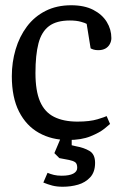

<svg xmlns="http://www.w3.org/2000/svg" viewBox="-20 -524 479 731"><path d="M239 9Q177 9 128.5 -18Q80 -45 52.5 -99Q25 -153 25 -234Q25 -287 39.5 -336Q54 -385 82.5 -423Q111 -461 153.5 -482.5Q196 -504 251 -504Q301 -504 335 -486.5Q369 -469 386.5 -440.5Q404 -412 404 -379Q404 -367 398 -356Q392 -345 381 -339Q370 -333 354 -333Q343 -333 335.5 -335.5Q328 -338 325 -340L310 -433Q306 -436 288.5 -441Q271 -446 246 -446Q195 -446 166.5 -424.5Q138 -403 126.5 -359Q115 -315 115 -246Q115 -178 132.5 -137.5Q150 -97 186 -79Q222 -61 275 -61Q322 -61 351.5 -70Q381 -79 386 -82L399 -52Q396 -49 377.5 -34Q359 -19 324.5 -5Q290 9 239 9ZM219 187Q196 187 179 182.5Q162 178 145 171L161 134Q173 139 185.5 142Q198 145 215 145Q244 145 259 137Q274 129 274 115Q274 99 266 93.5Q258 88 243 85L206 78L187 59L212 0H253V29L270 33Q299 38 320.5 50.5Q342 63 342 96Q342 131 323.5 151Q305 171 277.5 179Q250 187 219 187Z"/></svg>

Font: Faustina
Style: Regular
Weight: 400
Designer: Alfonso Garcia
Foundry: http://www.omnibus-type.com
Version: Version 1.200